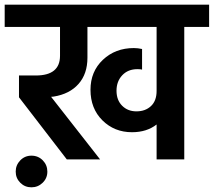

<svg xmlns="http://www.w3.org/2000/svg" viewBox="-47 -680 912 819"><path d="M87 -16Q116 -16 135.5 4Q155 24 155 52Q155 80 135 99.5Q115 119 87 119Q59 119 39.5 99.5Q20 80 20 52Q20 24 39.5 4Q59 -16 87 -16ZM845 -660V-565H739V0H621V-149Q579 -116 516 -116Q441 -116 390 -166.5Q339 -217 339 -297Q339 -375 392 -425Q445 -475 524 -475Q541 -475 559 -471V-383Q554 -385 539 -385Q499 -385 474.5 -359Q450 -333 450 -293Q450 -253 474 -229Q498 -205 535 -205Q573 -205 597 -227.5Q621 -250 621 -292V-565H326V-434Q326 -365 288 -322Q250 -279 182 -268L171 -267L380 0H238L34 -265V-358H106Q209 -358 209 -442V-565H-27V-660Z"/></svg>

Font: Hind Semibold
Style: Regular
Weight: 600
Designer: Manushi Parikh, Satya Rajpurohit
Foundry: Indian Type Foundry
Version: Version 1.201;PS 1.0;hotconv 1.0.78;makeotf.lib2.5.61930; tt